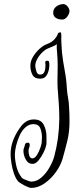

<svg xmlns="http://www.w3.org/2000/svg" viewBox="-20 -864 393 942"><path d="M133 58Q127 58 113 52Q99 46 86 38Q73 30 69 26Q57 12 48.5 -12.5Q40 -37 36 -63.5Q32 -90 32 -108Q32 -146 47 -182Q62 -218 87 -249Q99 -263 113.5 -270.5Q128 -278 146 -278Q181 -278 194.5 -252Q208 -226 208 -193V-175Q208 -169 208 -162Q208 -155 206 -149Q204 -137 193.5 -115.5Q183 -94 169 -77Q155 -60 141 -60Q119 -59 107 -80.5Q95 -102 95 -123Q95 -134 98 -139.5Q101 -145 102 -153Q104 -164 117 -164Q126 -164 126 -153Q126 -145 122 -136Q121 -133 120.5 -130Q120 -127 120 -122Q120 -112 124 -99.5Q128 -87 140 -87Q152 -88 162 -104.5Q172 -121 178.5 -140.5Q185 -160 185 -170Q185 -175 185 -179Q185 -183 186 -188Q186 -213 178 -234Q170 -255 144 -255Q122 -255 104.5 -239Q87 -223 76 -198.5Q65 -174 59 -149Q53 -124 53 -106Q53 -78 61 -46Q69 -14 88 9Q91 12 100 16Q109 20 119 23.5Q129 27 133 27Q160 27 183 7Q206 -13 222.5 -42Q239 -71 246 -96Q258 -141 264 -184.5Q270 -228 271 -280Q271 -317 268.5 -354.5Q266 -392 263 -429Q262 -440 262 -452Q262 -464 262 -475Q262 -492 262.5 -508.5Q263 -525 263 -541Q263 -574 260 -607Q259 -617 258.5 -627Q258 -637 259 -647Q252 -642 242 -637.5Q232 -633 217 -627Q203 -622 188 -607.5Q173 -593 163 -575Q153 -557 153 -541Q153 -533 158 -515.5Q163 -498 176 -498Q192 -498 197.5 -511Q203 -524 203 -540Q203 -544 203 -548Q203 -552 202 -556V-558Q202 -566 211 -566Q221 -566 221 -558Q222 -555 222 -551.5Q222 -548 222 -544Q222 -520 211.5 -499Q201 -478 177 -478Q149 -478 139 -497.5Q129 -517 129 -542Q129 -564 142 -585.5Q155 -607 173.5 -624Q192 -641 209 -647Q235 -657 247.5 -671.5Q260 -686 263 -696Q265 -704 273 -705Q281 -706 280 -700L281 -689Q280 -669 281.5 -648.5Q283 -628 284 -607Q289 -563 297.5 -518Q306 -473 308 -431Q310 -403 314 -383.5Q318 -364 319 -336Q320 -317 320.5 -304Q321 -291 321 -269Q321 -217 310.5 -174Q300 -131 287 -85Q278 -53 254 -19.5Q230 14 198 36Q166 58 133 58ZM286 -768Q266 -768 253.5 -776.5Q241 -785 241 -802Q241 -820 255.5 -831.5Q270 -843 290 -844Q302 -844 311 -833Q320 -822 321 -811Q321 -797 310 -782.5Q299 -768 286 -768Z"/></svg>

Font: Ruge Boogie
Style: Regular
Weight: 400
Designer: Robert E. Leuschke
Foundry: Robert E. Leuschke
Version: Version 1.010; ttfautohint (v1.8.3)